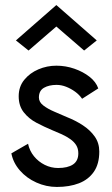

<svg xmlns="http://www.w3.org/2000/svg" viewBox="-20 -730 443 760"><path d="M93 -530 43 -570 203 -710 363 -570 313 -530 203 -625ZM91 -161Q97 -133 114.5 -111.5Q132 -90 157 -77.5Q182 -65 210 -65Q248 -65 269 -79Q290 -93 290 -123Q290 -142 281.5 -155.5Q273 -169 258 -179.5Q243 -190 224.5 -198.5Q206 -207 186 -215Q155 -228 124.5 -244Q94 -260 74 -285.5Q54 -311 54 -349Q54 -387 76 -414Q98 -441 132 -455.5Q166 -470 203 -470Q240 -470 274.5 -458Q309 -446 334.5 -426Q360 -406 369 -380L305 -339Q294 -355 277.5 -367Q261 -379 242 -386.5Q223 -394 204 -394Q174 -394 154 -382.5Q134 -371 134 -344Q134 -326 151.5 -312.5Q169 -299 195 -288Q221 -277 246 -266Q279 -253 308 -234Q337 -215 355 -189.5Q373 -164 373 -130Q373 -81 351.5 -50Q330 -19 292.5 -4.5Q255 10 205 10Q163 10 124 -7.5Q85 -25 58.5 -55.5Q32 -86 25 -123Z"/></svg>

Font: Venryn Sans
Style: Regular
Weight: 400
Designer: Owen Earl, indestructible type* (font) & Cristiano Sobral (main changes)
Version: Version 3.600; ttfautohint (v1.8.3)